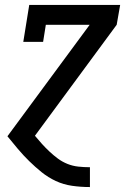

<svg xmlns="http://www.w3.org/2000/svg" viewBox="-20 -550 540 775"><path d="M342 205Q306 205 271 200Q236 195 205 180.5Q174 166 148 145Q122 124 98 100.5Q74 77 52.5 51.5Q31 26 10 0L342 -450H165L154 -381H74L98 -530H465L451 -450L121 -2Q135 15 149.5 31Q164 47 180 62Q196 77 213.5 90Q231 103 252 111.5Q273 120 296 122.5Q319 125 342 125H343V205Z"/></svg>

Font: Iosevka Slab Medium Oblique
Style: Regular
Weight: 500
Italic angle: -9°
Monospace: yes
Designer: Belleve Invis
Foundry: Belleve Invis
Version: Version 11.1.1; ttfautohint (v1.8.3)